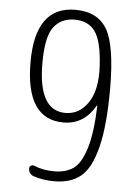

<svg xmlns="http://www.w3.org/2000/svg" viewBox="-53 -782 607 834"><g transform="rotate(5 250.0 -365.0)"><path d="M242.2 -697.3Q184.6 -697.3 151.9 -655.3Q119.1 -613.3 119.1 -497.1Q119.1 -290 237.3 -290Q298.8 -290 336.4 -346.7Q374 -403.3 368.2 -505.9Q362.3 -613.3 332.5 -655.3Q302.7 -697.3 242.2 -697.3ZM232.4 -248Q67.4 -248 67.4 -497.1Q67.4 -740.2 242.2 -740.2Q339.8 -740.2 380.9 -669.4Q421.9 -598.6 421.9 -410.2Q421.9 -250 397.9 -155.8Q374 -61.5 330.1 -25.9Q286.1 9.8 214.8 9.8Q166 9.8 125 -3.9Q101.6 -11.7 101.6 -37.1Q101.6 -44.9 108.4 -48.8Q115.2 -52.7 123 -49.8Q161.1 -33.2 210 -33.2Q261.7 -33.2 294.4 -56.2Q327.1 -79.1 348.1 -146.5Q369.1 -213.9 373 -333Q373 -334 372.1 -334Q370.1 -334 370.1 -333Q321.3 -248 232.4 -248Z"/></g></svg>

Font: Rounded-L Mgen+ 1mn light
Style: Regular
Weight: 200
Designer: [Source Han Sans]
Ryoko NISHIZUKA  (kana & ideographs); Paul D. Hunt (Latin, Greek & Cyrillic); Wenlong ZHANG  (bopomofo
Version: Version 1.059.20150602